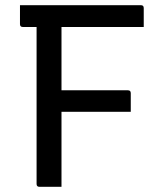

<svg xmlns="http://www.w3.org/2000/svg" viewBox="-20 -720 640 740"><path d="M217 0H132Q121 0 121 -11V-616H68Q57 -616 57 -627V-700H523Q534 -700 534 -689V-616H217V-372H473Q484 -372 484 -361V-289H217Z"/></svg>

Font: Recursive Mn Lnr St
Style: Regular
Weight: 400
Monospace: yes
Version: Version 1.079;hotconv 1.0.112;makeotfexe 2.5.65598; ttfautoh